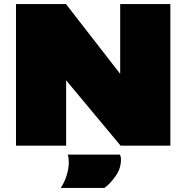

<svg xmlns="http://www.w3.org/2000/svg" viewBox="-20 -720 921 949"><path d="M59 0V-700H306L574 -355V-700H822V0H576L307 -323V0ZM280 209Q299 181 309.5 146.5Q320 112 320 84Q320 60 315 44H573Q578 55 578 68Q578 112 552 149.5Q526 187 496 209Z"/></svg>

Font: Georama Expanded Black
Style: Regular
Weight: 900
Width: 7
Designer: Jean-Baptiste Levee
Foundry: Production Type
Version: Version 1.000